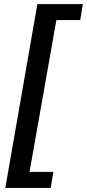

<svg xmlns="http://www.w3.org/2000/svg" viewBox="-20 -756 424 936"><path d="M5.9 160.2 162.1 -735.8H383.8L371.1 -658.2H254.9L124 82H240.2L227.1 160.2Z"/></svg>

Font: Archivo Expanded SemiBold
Style: Italic
Weight: 600
Width: 7
Italic angle: -10°
Designer: Hector Gatti
Foundry: Omnibus-Type
Version: Version 2.001